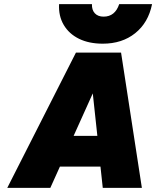

<svg xmlns="http://www.w3.org/2000/svg" viewBox="-20 -903 751 923"><path d="M711 -883Q693 -794 630 -743.5Q567 -693 474 -693Q408 -693 360 -716.5Q312 -740 286.5 -783Q261 -826 264 -883H422Q421 -855 436 -839Q451 -823 478 -823Q533 -823 553 -883ZM662 0H474L463 -102H268L222 0H15L345 -650H562ZM426 -454 334 -250H448Z"/></svg>

Font: Overused Grotesk Black
Style: Italic
Weight: 900
Italic angle: -10°
Version: Version 0.003